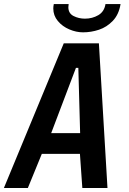

<svg xmlns="http://www.w3.org/2000/svg" viewBox="-28 -942 648 962"><path d="M291.5 -725H467.5L510.5 0H384.5L372.5 -171H181.5L111.5 0H-8.5ZM373.5 -275 364.5 -602H352.5L228.5 -275ZM239 -899.5Q239 -909 241.5 -921.5H316Q314.5 -913.5 314.5 -906Q314.5 -875 340.5 -861.8Q366.5 -848.5 397.5 -848.5Q434.5 -848.5 464.5 -866Q494.5 -883.5 500.5 -921.5H576Q567.5 -869 537.2 -837.5Q507 -806 467.8 -793Q428.5 -780 388 -780Q354 -780 319.2 -794.8Q284.5 -809.5 261.8 -836.8Q239 -864 239 -899.5Z"/></svg>

Font: JuliaMono BoldItalic
Style: Regular
Weight: 700
Italic angle: -9°
Monospace: yes
Designer: cormullion
Foundry: corm
Version: Version 0.049; ttfautohint (v1.8.4)